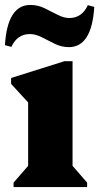

<svg xmlns="http://www.w3.org/2000/svg" viewBox="-23 -758 402 778"><path d="M32 0V-18L91 -86V-343L22 -418V-442L238 -510H271V-86L330 -18V0ZM256 -567Q226 -567 199 -580.5Q172 -594 146.5 -607Q121 -620 98 -620Q47 -620 23 -568L-3 -575Q7 -738 100 -738Q130 -738 157 -725Q184 -712 209.5 -698.5Q235 -685 258 -685Q309 -685 333 -737L359 -730Q349 -567 256 -567Z"/></svg>

Font: Platypi ExtraBold
Style: Regular
Weight: 800
Designer: David Sargent
Foundry: Bolt Cutter Type
Version: Version 1.200; ttfautohint (v1.8.4.7-5d5b)